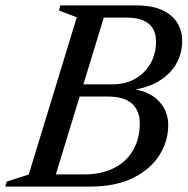

<svg xmlns="http://www.w3.org/2000/svg" viewBox="-44 -695 699 715"><path d="M291 -629.5 314 -675H460Q522.5 -675 560.8 -657Q599 -639 616.8 -609Q634.5 -579 634.5 -543Q634.5 -495 611 -455.2Q587.5 -415.5 542.2 -389.8Q497 -364 432 -358L429.5 -365.5Q504.5 -360.5 543.5 -322.5Q582.5 -284.5 582.5 -229Q582.5 -170 549.8 -117.5Q517 -65 451.8 -32.5Q386.5 0 288.5 0H108L117 -45.5H268.5Q334 -45.5 380.5 -69.2Q427 -93 451.8 -135.8Q476.5 -178.5 476.5 -236.5Q476.5 -281.5 448.2 -308.5Q420 -335.5 356 -335.5H203L217.5 -381H374Q423.5 -381 460 -402Q496.5 -423 516.8 -459.2Q537 -495.5 537 -541Q537 -569.5 525 -589.2Q513 -609 488.8 -619.2Q464.5 -629.5 428 -629.5ZM242 -630.5 175.5 -656 181 -675H356.5L150 0H-24.5L-18.5 -19L63 -45Z"/></svg>

Font: Newsreader 24pt Medium
Style: Italic
Weight: 500
Italic angle: -17°
Designer: Hugues Gentile
Foundry: Production Type
Version: Version 1.003